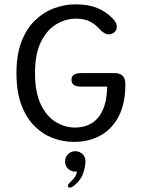

<svg xmlns="http://www.w3.org/2000/svg" viewBox="-20 -645 659 887"><path d="M322.2 10.5Q271.8 10.5 224.3 -7.2Q176.8 -25 138.8 -63.1Q100.7 -101.2 78.3 -161.7Q56 -222.2 56 -307.5Q56 -393 79.5 -453.3Q103 -513.7 142.6 -551.6Q182.2 -589.5 230.8 -607.2Q279.5 -625 329.8 -625Q388.3 -625 428.9 -608.1Q469.5 -591.2 498 -562.2Q509.3 -551.7 514.6 -541.2Q519.8 -530.8 519.8 -520.8Q519.8 -505.7 508.3 -496Q496.8 -486.3 483.2 -486.3Q472.3 -486.3 461.7 -492.5Q451 -498.7 441.8 -508.7Q424.3 -529.5 398 -544.2Q371.7 -558.8 330.2 -558.8Q283.2 -558.8 239.9 -532.9Q196.7 -507 169.2 -451.6Q141.8 -396.2 141.8 -307.5Q141.8 -217.3 168.9 -161.8Q196 -106.3 238.2 -81Q280.3 -55.7 326.2 -55.7Q370.5 -55.7 403.4 -75.6Q436.3 -95.5 455.1 -137.3Q473.8 -179.2 475.3 -244.8H355Q333.5 -244.8 321.9 -252.3Q310.3 -259.8 310.3 -276Q310.3 -292.3 321.6 -299.8Q332.8 -307.3 354.3 -307.3H508.5Q534.8 -307.3 547 -294.4Q559.2 -281.5 559.2 -256.8Q559.2 -165.8 527.8 -106.5Q496.5 -47.2 442.8 -18.3Q389.2 10.5 322.2 10.5ZM327.8 53.5Q346.8 53.5 360.8 66.4Q374.8 79.3 374.8 101.2Q374.8 120.8 365.5 152Q356.2 183.2 326.2 209.2Q319.2 215.7 313.1 218.7Q307 221.7 302.2 221.7Q298 221.7 295.7 218.8Q293.3 215.8 293.3 213.7Q293.3 209.5 298 203.6Q302.7 197.7 310.8 190.3Q321.2 181.8 327.4 170.6Q333.7 159.3 336.2 147.5Q334.8 147.8 332.2 147.8Q329.5 147.8 327.8 147.8Q307.8 147.8 294.2 134.3Q280.5 120.8 280.5 100.8Q280.5 81.3 294.2 67.4Q307.8 53.5 327.8 53.5Z"/></svg>

Font: Sono ExtraLight
Style: Regular
Weight: 200
Designer: Tyler Finck
Foundry: Tyler Finck
Version: Version 2.112